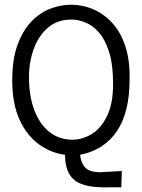

<svg xmlns="http://www.w3.org/2000/svg" viewBox="-20 -650 603 815"><path d="M451 145Q341 149 298.5 116.5Q256 84 256 7Q198 0 146.5 -36.5Q95 -73 63.5 -141Q32 -209 32 -308Q32 -400 55 -461.5Q78 -523 115 -560.5Q152 -598 196 -614Q240 -630 283 -630Q330 -630 375 -611Q420 -592 456 -553Q492 -514 512 -454Q532 -394 530 -311Q530 -173 476 -93Q422 -13 320 7Q323 40 341 60.5Q359 81 406 81L497 76L495 145ZM288 -57Q328 -57 367.5 -80Q407 -103 433.5 -155.5Q460 -208 460 -294Q460 -375 443.5 -428Q427 -481 400.5 -511.5Q374 -542 343 -554.5Q312 -567 283 -567Q224 -567 184 -533Q144 -499 123.5 -443Q103 -387 103 -323Q103 -243 125.5 -183Q148 -123 189.5 -90Q231 -57 288 -57Z"/></svg>

Font: Inconsolata SemiExpanded Thin
Style: Regular
Weight: 100
Width: 6
Monospace: yes
Designer: Raph Levien, Cyreal, Brenton Simpson
Foundry: Raph Levien, Cyreal, Google
Version: Version 3.100; ttfautohint (v1.8.4.7-5d5b)